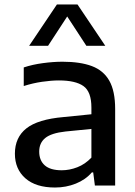

<svg xmlns="http://www.w3.org/2000/svg" viewBox="-20 -828 604 857"><path d="M225.5 9Q140 9 93.2 -32.2Q46.5 -73.5 46.5 -142Q46.5 -214.5 97.8 -255Q149 -295.5 263.5 -305.5L388 -318V-348Q388 -418.5 352.5 -443.8Q317 -469 243 -469Q209.5 -469 168 -463Q126.5 -457 86 -444V-527Q125 -540 171.5 -546.2Q218 -552.5 259 -552.5Q338 -552.5 390 -533Q442 -513.5 468 -467.5Q494 -421.5 494 -341.5V0H403.5L396 -58.5H390Q362 -26 318.5 -8.5Q275 9 225.5 9ZM155 -151.5Q155 -112 179.8 -90Q204.5 -68 255.5 -68Q290.5 -68 325.2 -81.5Q360 -95 388 -124.5V-252.5L272 -241Q209 -234 182 -212Q155 -190 155 -151.5ZM110 -623.5 234 -808H326L450 -623.5H365.5L280 -754.5L194.5 -623.5Z"/></svg>

Font: Encode Sans SemiExpanded SemiExpanded Medium
Style: Regular
Weight: 500
Width: 6
Designer: Multiple Designers
Foundry: Impallari Type
Version: Version 3.000; ttfautohint (v1.8.3) -l 8 -r 50 -G 200 -x 14 